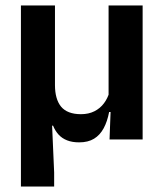

<svg xmlns="http://www.w3.org/2000/svg" viewBox="-20 -510 598 702"><path d="M501.5 -490V0H380.5L385 -120L377 -128.5V-490ZM181 -198.5Q181 -173.5 186.5 -153.8Q192 -134 203.2 -120.2Q214.5 -106.5 232.8 -99.5Q251 -92.5 276 -92.5Q304 -92.5 325.2 -103.2Q346.5 -114 360.2 -132.5Q374 -151 380 -173.5L401.5 -100.5H379Q372.5 -66 359 -41Q345.5 -16 323.8 -2.8Q302 10.5 269.5 10.5Q244 10.5 225.5 3.2Q207 -4 194.5 -17.5Q182 -31 174 -50.5H170.5L178 120.5V172H56.5V-490H181Z"/></svg>

Font: Anek Bangla
Style: Semi-bold
Weight: 600
Designer: Sulekha Rajkumar (Bangla), Yesha Goshar (Latin)
Foundry: Ek Type
Version: Version 1.002;March 21, 2022;FontCreator 13.0.0.2683 64-bit